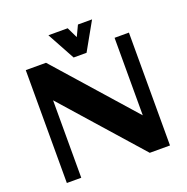

<svg xmlns="http://www.w3.org/2000/svg" viewBox="-147 -987 1096 1124"><g transform="rotate(-20 401.0 -425.0)"><path d="M169.4 0H79.6V-703.1H205.6L632.8 -220.2V-703.1H722.2V0H596.2L169.4 -482.4ZM545.9 -849.6 448.7 -676.8H368.2L273.9 -849.6H394L426.3 -782.7L458 -849.6Z"/></g></svg>

Font: Aclonica
Style: Regular
Weight: 400
Version: Version 1.001